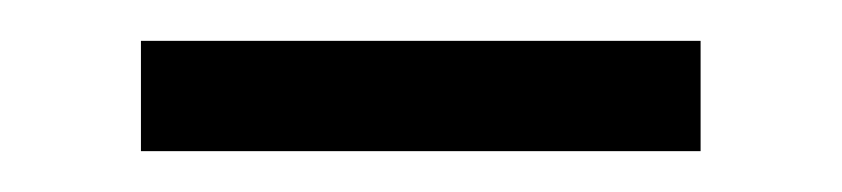

<svg xmlns="http://www.w3.org/2000/svg" viewBox="-20 -673 412 94"><path d="M49 -653V-599H323V-653Z"/></svg>

Font: LT Wave Alt Light
Style: Regular
Weight: 300
Designer: Daniel Lyons
Version: Version 2.5 (Glyphs App)